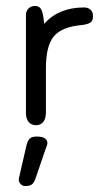

<svg xmlns="http://www.w3.org/2000/svg" viewBox="-20 -411 338 644"><path d="M128 -331Q125 -369 118 -380Q111 -391 98 -391Q84 -391 75.5 -382.5Q67 -374 67 -360V-32Q67 -13 76 -2Q85 9 101 9Q116 9 125 -2Q134 -13 134 -32V-182Q134 -257 160.5 -289Q187 -321 254 -327Q272 -329 282 -334.5Q292 -340 292 -357Q292 -370 284 -378Q276 -386 262 -386Q177 -386 128 -331ZM69 76 45 180Q44 183 43.5 186.5Q43 190 43 192Q43 200 49.5 206.5Q56 213 64 213Q80 213 87 207.5Q94 202 99 188L135 83Q137 79 138 75.5Q139 72 139 69Q139 59 130.5 53Q122 47 103 47Q87 47 80 53.5Q73 60 69 76Z"/></svg>

Font: Beiruti
Style: Regular
Weight: 400
Version: Version 1.00